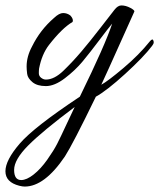

<svg xmlns="http://www.w3.org/2000/svg" viewBox="-77 -306 586 707"><path d="M14 381Q6 381 -6 378Q-57 365 -57 324.5Q-57 284 -4.5 223Q48 162 217 50Q311 -142 336 -219Q324 -205 289 -158.5Q254 -112 227 -79.5Q200 -47 162 -18Q124 11 92 11Q60 11 42.5 -3.5Q25 -18 23 -34Q21 -50 21 -61Q21 -98 41 -135Q71 -196 122 -240Q141 -258 155.5 -258Q170 -258 182 -249Q195 -235 190 -225Q152 -203 103 -140Q77 -106 67 -54Q66 -47 66 -36.5Q66 -26 74.5 -19.5Q83 -13 92 -13Q123 -13 157 -46Q191 -79 222 -115.5Q253 -152 292.5 -203Q332 -254 344.5 -270Q357 -286 370 -286Q386 -286 403 -277Q420 -268 417.5 -263Q415 -258 366.5 -149.5Q318 -41 296 6Q320 -7 377.5 -55.5Q435 -104 475 -154Q485 -166 488 -156Q489 -154 489 -149.5Q489 -145 483 -137Q452 -96 384 -34Q316 28 276 50Q191 225 162 270Q87 381 14 381ZM198 88Q78 178 26.5 230Q-25 282 -25 319.5Q-25 357 1 357Q21 357 47 336.5Q73 316 97 282Q121 248 133.5 223.5Q146 199 168 151.5Q190 104 198 88Z"/></svg>

Font: Allura
Style: Regular
Weight: 400
Designer: Robert E. Leuschke
Foundry: Robert E. Leuschke
Version: Version 1.004